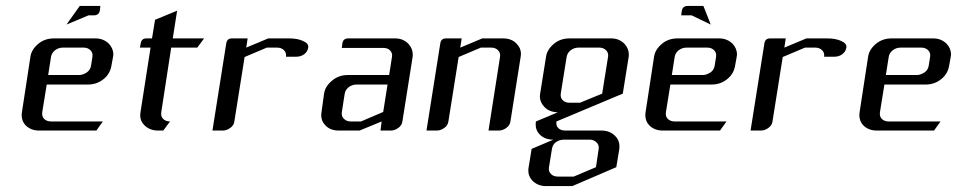

<svg xmlns="http://www.w3.org/2000/svg" viewBox="-20 -442 3242 650"><path d="M53.2 -52.2Q53.2 -53.2 54.2 -62L83 -250Q86.4 -274.4 109.9 -293.9Q131.3 -312 163.1 -312H303.2Q330.6 -312 349.1 -293.5Q362.8 -278.8 363.8 -258.8Q363.8 -256.8 362.8 -250L356.9 -217.8Q351.6 -190.4 330.1 -173.8Q307.6 -155.8 277.8 -155.8H138.2L123 -62Q121.1 -47.9 129.4 -39.6Q138.2 -30.8 152.8 -30.8H328.1L306.2 0H112.8Q84 0 66.4 -18.1Q53.7 -31.2 53.2 -52.2ZM143.1 -188H248Q259.8 -188 273.9 -196.8Q285.6 -205.1 288.1 -219.2L293 -250Q294.9 -263.2 286.1 -272Q277.3 -280.8 263.2 -280.8H192.9Q178.2 -280.8 166.5 -272Q155.3 -263.2 152.8 -250ZM205.1 -358.9 250 -421.9H319.8L317.9 -405.8Q314.9 -390.1 297.9 -390.1H279.8Z M453.6 -280.8 456.5 -295.9Q459.5 -312 475.6 -312H494.6L504.9 -375L579.6 -405.8L564.9 -312H670.9L647.9 -280.8H559.6L525.9 -62Q523.9 -47.9 532.2 -39.6Q541 -30.8 555.7 -30.8L532.7 0H515.6Q486.8 0 468.8 -18.1Q454.6 -32.2 454.6 -51.3Q454.6 -54.2 455.6 -62L489.7 -280.8Z M699.2 0 746.1 -295.9Q749 -312 765.1 -312H818.4L813.5 -280.8L888.2 -312H958.5Q987.3 -312 1006.3 -303.2Q1025.9 -294.4 1023.4 -280.8Q1021.5 -267.6 1010.3 -258.8Q998.5 -250 983.4 -250H948.2Q950.2 -263.2 941.4 -272Q932.6 -280.8 918.5 -280.8H883.3L808.1 -249L773.4 -30.8Q771.5 -17.1 759.3 -8.8Q747.6 0 733.4 0Z M1067.4 -52.2Q1067.4 -55.2 1068.4 -62L1077.1 -125Q1080.6 -149.4 1104 -168.9Q1126.5 -188 1157.2 -188H1297.4L1307.1 -250Q1309.1 -262.7 1300.3 -271.5Q1292 -279.8 1277.3 -279.8H1137.2L1139.2 -295.9Q1142.1 -312 1159.2 -312H1317.4Q1345.2 -312 1362.8 -293.5Q1377.4 -277.3 1377.4 -257.3Q1377.4 -252.4 1377 -250L1342.3 -30.8Q1340.3 -17.1 1328.1 -8.8Q1316.4 0 1302.2 0H1268.1L1272 -30.8L1197.3 0H1127Q1097.7 0 1081.1 -18.1Q1067.4 -32.2 1067.4 -52.2ZM1137.2 -62Q1135.3 -48.8 1144 -40Q1153.3 -30.8 1167 -30.8H1202.1L1277.3 -63L1292 -155.8H1187Q1172.4 -155.8 1160.6 -147Q1149.4 -138.2 1147 -125Z M1423.8 0 1470.7 -295.9Q1473.6 -312 1489.7 -312H1543L1538.1 -280.8L1612.8 -312H1683.1Q1712.4 -312 1729 -293.9Q1743.7 -279.3 1743.7 -259.3Q1743.7 -255.9 1742.7 -250L1708 -30.8Q1706.1 -17.1 1693.8 -8.8Q1682.1 0 1668 0H1633.8L1672.9 -250Q1674.8 -263.2 1666 -272Q1657.2 -280.8 1643.1 -280.8H1607.9L1532.7 -249L1498 -30.8Q1496.1 -17.1 1483.9 -8.8Q1472.2 0 1458 0Z M1779.8 62 1853.5 30.8Q1824.2 30.8 1807.1 13.2Q1793.5 -0.5 1793.5 -20Q1793.5 -26.9 1794.4 -30.8L1868.7 -62Q1839.8 -62 1822.3 -80.6Q1807.6 -96.7 1807.6 -115.7Q1807.6 -118.2 1808.6 -125L1828.6 -250Q1832 -274.4 1855.5 -293.9Q1877 -312 1908.7 -312H2048.8Q2076.7 -312 2094.2 -293.5Q2108.9 -277.3 2108.9 -257.3Q2108.9 -252.4 2108.4 -250L2088.4 -125L1863.8 -30.8Q1861.8 -16.6 1870.1 -8.3Q1878.4 0 1893.6 0H2016.6Q2044.4 0 2062.5 18.1Q2077.1 32.7 2077.1 52.7Q2077.1 59.1 2076.7 62L2066.4 124L1917.5 188H1828.6Q1800.3 188 1781.7 168.9Q1768.6 154.3 1768.6 136.2Q1768.6 128.9 1769.5 125ZM1848.6 62 1838.4 125Q1836.4 138.2 1845.2 147Q1854 155.8 1868.7 155.8H1922.4L1997.6 124L2006.8 62Q2008.8 48.8 1999.5 40Q1990.2 30.8 1976.6 30.8H1888.7Q1874.5 30.8 1862.3 39.1Q1851.1 46.9 1848.6 62ZM1878.4 -125Q1876.5 -111.3 1885.3 -102.5Q1893.6 -94.2 1908.7 -94.2H1943.4L2018.6 -125L2038.6 -250Q2040.5 -263.2 2031.7 -272Q2022.9 -280.8 2008.8 -280.8H1938.5Q1923.8 -280.8 1912.1 -272Q1900.9 -263.2 1898.4 -250Z M2164.6 -52.2Q2164.6 -53.2 2165.5 -62L2194.3 -250Q2197.8 -274.4 2221.2 -293.9Q2242.7 -312 2274.4 -312H2414.6Q2441.9 -312 2460.4 -293.5Q2474.1 -278.8 2475.1 -258.8Q2475.1 -256.8 2474.1 -250L2468.3 -217.8Q2462.9 -190.4 2441.4 -173.8Q2418.9 -155.8 2389.2 -155.8H2249.5L2234.4 -62Q2232.4 -47.9 2240.7 -39.6Q2249.5 -30.8 2264.2 -30.8H2439.5L2417.5 0H2224.1Q2195.3 0 2177.7 -18.1Q2165 -31.2 2164.6 -52.2ZM2254.4 -188H2359.4Q2371.1 -188 2385.3 -196.8Q2397 -205.1 2399.4 -219.2L2404.3 -250Q2406.2 -263.2 2397.5 -272Q2388.7 -280.8 2374.5 -280.8H2304.2Q2289.6 -280.8 2277.8 -272Q2266.6 -263.2 2264.2 -250ZM2286.1 -390.1 2288.1 -404.8Q2291 -421.9 2308.1 -421.9H2361.3L2386.2 -358.9L2321.3 -390.1Z M2521 0 2567.9 -295.9Q2570.8 -312 2586.9 -312H2640.1L2635.3 -280.8L2710 -312H2780.3Q2809.1 -312 2828.1 -303.2Q2847.7 -294.4 2845.2 -280.8Q2843.3 -267.6 2832 -258.8Q2820.3 -250 2805.2 -250H2770Q2772 -263.2 2763.2 -272Q2754.4 -280.8 2740.2 -280.8H2705.1L2629.9 -249L2595.2 -30.8Q2593.3 -17.1 2581.1 -8.8Q2569.3 0 2555.2 0Z M2889.2 -52.2Q2889.2 -53.2 2890.1 -62L2918.9 -250Q2922.4 -274.4 2945.8 -293.9Q2967.3 -312 2999 -312H3139.2Q3166.5 -312 3185.1 -293.5Q3198.7 -278.8 3199.7 -258.8Q3199.7 -256.8 3198.7 -250L3192.9 -217.8Q3187.5 -190.4 3166 -173.8Q3143.6 -155.8 3113.8 -155.8H2974.1L2959 -62Q2957 -47.9 2965.3 -39.6Q2974.1 -30.8 2988.8 -30.8H3164.1L3142.1 0H2948.7Q2919.9 0 2902.3 -18.1Q2889.6 -31.2 2889.2 -52.2ZM2979 -188H3084Q3095.7 -188 3109.9 -196.8Q3121.6 -205.1 3124 -219.2L3128.9 -250Q3130.9 -263.2 3122.1 -272Q3113.3 -280.8 3099.1 -280.8H3028.8Q3014.2 -280.8 3002.4 -272Q2991.2 -263.2 2988.8 -250Z"/></svg>

Font: Hhenum
Style: Italic
Weight: 400
Designer: T. Christopher White
Version: Version 1.0